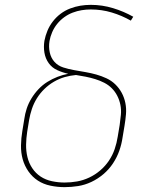

<svg xmlns="http://www.w3.org/2000/svg" viewBox="-20 -763 640 791"><path d="M246 8Q217 8 188 2Q159 -4 136 -19Q113 -34 97 -57Q81 -80 73.5 -107Q66 -134 66.5 -164Q67 -194 72 -223L80 -272Q83 -294 90 -315.5Q97 -337 109.5 -357.5Q122 -378 138.5 -395.5Q155 -413 175 -425.5Q195 -438 217 -446.5Q239 -455 261 -459Q238 -464 216 -474Q194 -484 180.5 -503Q167 -522 163 -546Q159 -570 163 -595Q167 -616 175.5 -636.5Q184 -657 198 -675Q212 -693 230 -706.5Q248 -720 269 -728Q290 -736 311 -739.5Q332 -743 354 -743Q401 -743 445.5 -729.5Q490 -716 529 -694L519 -678Q482 -699 440.5 -711.5Q399 -724 354 -724Q335 -724 316.5 -721Q298 -718 279.5 -711Q261 -704 244.5 -692Q228 -680 215.5 -664.5Q203 -649 195 -630.5Q187 -612 184 -594Q180 -570 185 -547Q190 -524 204.5 -508Q219 -492 241 -485Q263 -478 286 -474Q309 -470 332 -466Q355 -462 376.5 -456Q398 -450 418.5 -440.5Q439 -431 455 -415.5Q471 -400 481.5 -380.5Q492 -361 496.5 -338.5Q501 -316 499 -292.5Q497 -269 493 -245L485 -197Q481 -169 471.5 -142Q462 -115 445.5 -90Q429 -65 406 -45.5Q383 -26 356.5 -13.5Q330 -1 302 3.5Q274 8 246 8ZM246 -11Q272 -11 297.5 -15.5Q323 -20 347.5 -31.5Q372 -43 393 -61Q414 -79 429 -101.5Q444 -124 452.5 -149Q461 -174 465 -200L473 -248Q476 -269 478 -290Q480 -311 476 -331Q472 -351 463 -368.5Q454 -386 440.5 -399.5Q427 -413 409.5 -422Q392 -431 372.5 -437Q353 -443 333 -447Q313 -451 293 -454Q270 -452 247 -445.5Q224 -439 202.5 -426.5Q181 -414 163 -396.5Q145 -379 132 -358Q119 -337 111.5 -314.5Q104 -292 100 -269L92 -220Q88 -194 87.5 -167.5Q87 -141 93 -116Q99 -91 113 -70Q127 -49 147.5 -35.5Q168 -22 194 -16.5Q220 -11 246 -11Z"/></svg>

Font: Iosevka Curly ThExObl
Style: Regular
Weight: 100
Width: 7
Italic angle: -9°
Monospace: yes
Designer: Belleve Invis
Foundry: Belleve Invis
Version: Version 11.1.0; ttfautohint (v1.8.3)